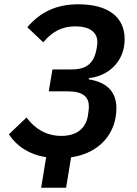

<svg xmlns="http://www.w3.org/2000/svg" viewBox="-20 -730 640 900"><path d="M196.4 6.7 172.9 149.9H289.8L313.2 7.5C445 -11.4 525.6 -103.3 525.6 -222.7C525.6 -296.2 485.1 -344.1 396 -358L396.7 -363.6C490.8 -374.3 564.3 -443.2 564.3 -546.2C564.3 -649.9 487.9 -709.9 346.6 -709.9C242.5 -709.9 168 -672.2 108 -602.3L182.9 -531.6C224.1 -581.7 271.3 -606.5 332.7 -606.5C400.2 -606.5 436.4 -579.2 436.4 -532.3C436.4 -525.6 435.4 -516.7 434.3 -511.4L432.5 -500.4C420.5 -433.9 387.1 -404.5 314.6 -404.5H225.9L208.5 -301.8H297.2C370.7 -301.8 396.7 -274.9 396.7 -229.4C396.7 -221.6 395.6 -214.1 394.5 -206.7L392.4 -189.6C382.8 -127.8 339.5 -93 267.4 -93C197.8 -93 142.8 -126.4 104.4 -179.3L21.7 -100.5C57.9 -44.4 117.5 -5.3 196.4 6.7Z"/></svg>

Font: Margiela Mono Italic SmBold It
Style: Regular
Weight: 600
Designer: Mike Abbink, Paul van der Laan, Pieter van Rosmalen
Foundry: Bold Monday
Version: Version 2.003 2021